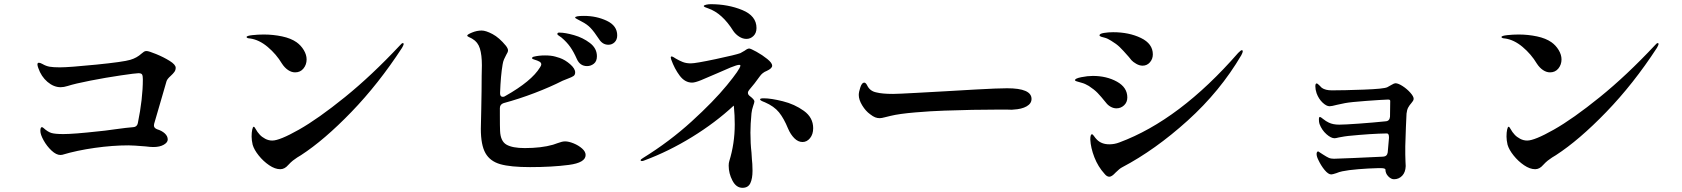

<svg xmlns="http://www.w3.org/2000/svg" viewBox="-20 -844 8040 918"><path d="M820 -520Q820 -509 814 -500.5Q808 -492 796 -481Q779 -466 776 -455L754 -379Q744 -347 717 -252Q716 -249 716 -244Q716 -232 731 -226Q754 -219 768 -206Q782 -193 782 -177Q782 -163 763 -152Q744 -141 713 -141Q699 -141 676 -144Q616 -149 594 -149Q519 -149 433.5 -137Q348 -125 278 -104Q274 -103 269 -103Q249 -103 226.5 -124Q204 -145 188.5 -173Q173 -201 173 -218Q173 -236 180 -236Q184 -236 188 -232Q209 -213 226.5 -208Q244 -203 283 -203Q332 -203 450 -216Q475 -218 531 -226Q589 -234 617 -236Q635 -237 639 -255Q663 -372 663 -465Q663 -481 659.5 -487.5Q656 -494 642 -494Q629 -494 557.5 -483.5Q486 -473 412 -458.5Q338 -444 304 -433Q285 -427 270 -427Q237 -427 207 -452.5Q177 -478 163 -519Q159 -530 159 -536Q159 -544 166 -544Q172 -544 183 -538Q200 -528 217.5 -525Q235 -522 266 -522Q310 -522 440 -535Q570 -548 603 -558Q634 -567 657 -588Q659 -589 663.5 -593Q668 -597 672 -598.5Q676 -600 681 -600Q691 -600 726.5 -585.5Q762 -571 791 -553Q820 -535 820 -520Z M1328 -540Q1301 -585 1260 -619.5Q1219 -654 1176 -660Q1159 -661 1159 -667Q1159 -673 1186.5 -676Q1214 -679 1241 -679Q1286 -679 1328.5 -670Q1371 -661 1398 -642Q1419 -627 1432.5 -604.5Q1446 -582 1446 -560Q1446 -535 1431 -516.5Q1416 -498 1391 -498Q1374 -498 1357.5 -509Q1341 -520 1328 -540ZM1183 -191Q1183 -211 1186 -224.5Q1189 -238 1193 -238Q1197 -238 1203.5 -225.5Q1210 -213 1222 -200Q1232 -189 1248 -180.5Q1264 -172 1282 -172Q1317 -172 1409 -224Q1501 -276 1629 -379.5Q1757 -483 1892 -627Q1901 -638 1906 -638Q1910 -638 1910 -634Q1910 -630 1906.5 -623.5Q1903 -617 1902 -615Q1790 -443 1660 -308.5Q1530 -174 1419 -102Q1417 -101 1401 -91Q1390 -84 1380 -76Q1370 -68 1358 -55Q1341 -35 1320 -35Q1295 -35 1267 -54Q1239 -73 1217 -100.5Q1195 -128 1188 -152Q1183 -174 1183 -191Z M2931 -675Q2931 -654 2918.5 -642Q2906 -630 2889 -630Q2861 -630 2844 -657Q2821 -692 2804 -710Q2787 -728 2761 -741Q2753 -746 2741.5 -751.5Q2730 -757 2730 -760Q2730 -768 2772 -768Q2832 -768 2881.5 -744.5Q2931 -721 2931 -675ZM2780 -103Q2780 -66 2699.5 -55.5Q2619 -45 2514 -45Q2421 -45 2372 -59Q2323 -73 2301 -112Q2279 -151 2279 -228Q2279 -251 2281 -321Q2283 -415 2283 -481Q2284 -500 2284 -532Q2284 -581 2274.5 -612Q2265 -643 2239 -658Q2233 -662 2223.5 -666Q2214 -670 2214 -674Q2214 -679 2237 -688.5Q2260 -698 2283 -698Q2303 -698 2335 -681Q2367 -664 2399 -625Q2409 -612 2409 -603Q2409 -595 2400 -581Q2395 -572 2390 -560.5Q2385 -549 2383 -535Q2374 -483 2371 -400V-398Q2371 -381 2384 -381Q2391 -381 2396 -385Q2522 -456 2562 -522Q2568 -531 2568 -536Q2568 -544 2560 -549Q2552 -554 2532 -560Q2524 -562 2524 -566Q2524 -571 2532 -573Q2556 -579 2586 -579Q2615 -579 2634.5 -573.5Q2654 -568 2656 -567Q2682 -558 2706 -537Q2730 -516 2730 -498Q2730 -486 2722 -480.5Q2714 -475 2695 -468L2670 -458Q2611 -428 2536.5 -399.5Q2462 -371 2388 -351Q2370 -345 2370 -327V-292Q2370 -239 2371 -218Q2373 -169 2401.5 -152.5Q2430 -136 2489 -136Q2568 -136 2624 -152Q2645 -159 2647 -160Q2668 -168 2682 -168Q2699 -168 2722.5 -158.5Q2746 -149 2763 -134Q2780 -119 2780 -103ZM2834 -575Q2834 -551 2819.5 -539.5Q2805 -528 2787 -528Q2753 -528 2738 -562Q2723 -596 2706.5 -619.5Q2690 -643 2664 -665L2651 -674Q2645 -677 2645 -682Q2645 -687 2651 -688H2657Q2682 -688 2724.5 -676Q2767 -664 2800.5 -638.5Q2834 -613 2834 -575Z M3345 -815Q3345 -819 3356 -821.5Q3367 -824 3378 -824Q3461 -824 3529 -796Q3597 -768 3597 -710Q3597 -686 3582.5 -672Q3568 -658 3549 -658Q3531 -658 3514 -669Q3497 -680 3486 -696Q3433 -781 3366 -804Q3360 -806 3352.5 -809Q3345 -812 3345 -815ZM3612 -478Q3588 -444 3562 -414Q3556 -407 3556 -400Q3556 -391 3566 -384Q3587 -368 3587 -359Q3587 -354 3581 -337Q3575 -320 3573 -302Q3568 -250 3568 -210Q3568 -157 3573 -115Q3573 -105 3575 -83Q3576 -74 3577 -60.5Q3578 -47 3578 -28Q3578 10 3567.5 32Q3557 54 3530 54Q3500 54 3482 19.5Q3464 -15 3464 -52Q3464 -65 3467 -74Q3493 -158 3493 -249Q3493 -293 3489 -334Q3489 -337 3488 -339Q3401 -258 3289 -189Q3177 -120 3061 -77Q3054 -74 3049 -74Q3043 -74 3043 -78Q3043 -82 3055 -89Q3181 -167 3286.5 -263Q3392 -359 3455.5 -436.5Q3519 -514 3520 -530Q3520 -534 3515 -534Q3504 -534 3473.5 -521.5Q3443 -509 3410 -494Q3360 -472 3331.5 -460.5Q3303 -449 3289 -449Q3255 -449 3230 -482Q3205 -515 3189 -560L3187 -569Q3187 -574 3191 -574Q3195 -574 3201.5 -570Q3208 -566 3211 -564Q3228 -554 3244.5 -547.5Q3261 -541 3283 -541Q3306 -541 3402.5 -561.5Q3499 -582 3520 -590L3541 -602Q3554 -612 3562 -612Q3569 -612 3597 -596.5Q3625 -581 3648.5 -562Q3672 -543 3672 -530Q3672 -517 3646 -505Q3625 -497 3612 -478ZM3868 -231Q3868 -202 3853 -183.5Q3838 -165 3817 -165Q3796 -165 3778 -183Q3760 -201 3748 -229Q3728 -278 3704.5 -307Q3681 -336 3637 -355Q3626 -359 3620 -362.5Q3614 -366 3614 -369Q3614 -374 3632 -374Q3666 -374 3722.5 -360Q3779 -346 3823.5 -314Q3868 -282 3868 -231Z M4140 -298Q4119 -313 4102.5 -340Q4086 -367 4086 -390Q4086 -404 4093.5 -426.5Q4101 -449 4112 -449Q4116 -449 4119.5 -445.5Q4123 -442 4126 -436Q4139 -408 4171 -402Q4198 -395 4250 -395Q4272 -395 4362 -400Q4452 -405 4506 -408L4644 -416Q4752 -422 4795 -422Q4912 -422 4912 -371Q4912 -349 4888.5 -335.5Q4865 -322 4825 -320Q4819 -319 4811 -319.5Q4803 -320 4794 -320H4753Q4634 -320 4494 -315Q4432 -313 4355.5 -306.5Q4279 -300 4238 -290Q4228 -288 4211.5 -283.5Q4195 -279 4186 -279Q4175 -279 4164.5 -283Q4154 -287 4140 -298Z M5390 -556 5377 -572Q5349 -604 5333.5 -619Q5318 -634 5293 -649Q5276 -660 5262.5 -663.5Q5249 -667 5246 -668Q5237 -671 5237 -675Q5237 -683 5258 -686.5Q5279 -690 5302 -690Q5378 -690 5435 -662.5Q5492 -635 5492 -584Q5492 -562 5478 -546Q5464 -530 5443 -530Q5428 -530 5412.5 -539Q5397 -548 5390 -556ZM5261 -13Q5230 -47 5212.5 -92Q5195 -137 5193 -177Q5193 -202 5201 -202Q5205 -202 5211 -193Q5217 -184 5225 -176Q5247 -154 5284 -154Q5309 -154 5332 -163Q5620 -270 5900 -591Q5913 -604 5917 -604Q5922 -604 5922 -599Q5922 -593 5915 -580Q5814 -408 5658.5 -267.5Q5503 -127 5345 -44Q5333 -38 5314 -19Q5296 1 5284 1Q5272 1 5261 -13ZM5268 -353Q5244 -383 5228 -399.5Q5212 -416 5186 -433Q5168 -444 5150.5 -448.5Q5133 -453 5128 -455Q5120 -457 5120 -461Q5120 -469 5150 -475Q5180 -481 5205 -481Q5271 -481 5320.5 -453.5Q5370 -426 5370 -378Q5370 -355 5354.5 -340.5Q5339 -326 5318 -326Q5304 -326 5290.5 -333.5Q5277 -341 5268 -353Z M6702 -236 6699 -145V-105Q6699 -84 6700 -71Q6701 -58 6701 -50Q6700 -20 6684 -3.5Q6668 13 6645 13Q6631 13 6617.5 -1Q6604 -15 6604 -34Q6604 -36 6599 -38Q6594 -40 6585 -40H6566Q6523 -39 6474.5 -35Q6426 -31 6398 -25Q6383 -22 6369 -16Q6351 -10 6345 -10Q6331 -10 6313.5 -31Q6296 -52 6283 -80Q6275 -96 6275 -108Q6275 -113 6277 -116.5Q6279 -120 6282 -120Q6284 -120 6290.5 -115Q6297 -110 6306 -105Q6323 -94 6333 -89.5Q6343 -85 6358 -85Q6383 -86 6451.5 -88.5Q6520 -91 6593 -95Q6612 -96 6615 -115L6621 -184V-188Q6621 -206 6611 -206Q6536 -205 6426 -194Q6414 -193 6382 -187Q6366 -183 6361 -183Q6344 -183 6322 -202.5Q6300 -222 6289 -251Q6286 -260 6286 -273Q6286 -285 6291 -285Q6294 -285 6307 -274.5Q6320 -264 6333 -258Q6353 -248 6383 -248Q6409 -248 6478 -253Q6547 -258 6605 -264Q6624 -265 6626 -286Q6627 -320 6627 -361Q6627 -365 6624.5 -366.5Q6622 -368 6616 -368Q6586 -367 6511.5 -361.5Q6437 -356 6411 -351L6373 -343Q6347 -336 6337 -336Q6322 -336 6303.5 -353.5Q6285 -371 6275 -398Q6269 -416 6269 -431Q6269 -445 6275 -445Q6279 -445 6286.5 -437.5Q6294 -430 6300 -424Q6317 -412 6348 -412Q6404 -412 6500.5 -415.5Q6597 -419 6613 -427Q6623 -432 6634.5 -439Q6646 -446 6652 -446Q6665 -446 6686 -432.5Q6707 -419 6723 -401Q6739 -383 6739 -372Q6739 -366 6735.5 -361Q6732 -356 6728 -351Q6719 -341 6713 -330Q6707 -319 6705 -301Q6704 -291 6702 -236Z M7328 -540Q7301 -585 7260 -619.5Q7219 -654 7176 -660Q7159 -661 7159 -667Q7159 -673 7186.5 -676Q7214 -679 7241 -679Q7286 -679 7328.5 -670Q7371 -661 7398 -642Q7419 -627 7432.5 -604.5Q7446 -582 7446 -560Q7446 -535 7431 -516.5Q7416 -498 7391 -498Q7374 -498 7357.5 -509Q7341 -520 7328 -540ZM7183 -191Q7183 -211 7186 -224.5Q7189 -238 7193 -238Q7197 -238 7203.5 -225.5Q7210 -213 7222 -200Q7232 -189 7248 -180.5Q7264 -172 7282 -172Q7317 -172 7409 -224Q7501 -276 7629 -379.5Q7757 -483 7892 -627Q7901 -638 7906 -638Q7910 -638 7910 -634Q7910 -630 7906.5 -623.5Q7903 -617 7902 -615Q7790 -443 7660 -308.5Q7530 -174 7419 -102Q7417 -101 7401 -91Q7390 -84 7380 -76Q7370 -68 7358 -55Q7341 -35 7320 -35Q7295 -35 7267 -54Q7239 -73 7217 -100.5Q7195 -128 7188 -152Q7183 -174 7183 -191Z"/></svg>

Font: Shippori Mincho B1
Style: Bold
Weight: 700
Designer: FONTDASU
Foundry: FONTDASU / Google Inc. / but / Adobe
Version: Version 3.110; ttfautohint (v1.8.3)